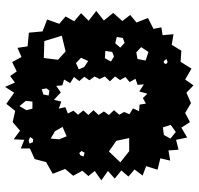

<svg xmlns="http://www.w3.org/2000/svg" viewBox="-33 -725 784 758"><g transform="rotate(90 359.0 -346.0)"><path d="M346 -10 323 26 306 -13 280 6 262 -20 225 -2 205 -39 169 -23 163 -63 109 -68 104 -122 57 -140 74 -188 45 -213 64 -247 32 -274 62 -304 23 -334 61 -364 31 -401 63 -437 39 -468 69 -493 51 -538 94 -560 88 -591 119 -596 115 -639 157 -632 180 -670 224 -667 251 -710 294 -685 317 -718 346 -690 387 -708 426 -685 462 -704 484 -670 523 -693 532 -649 571 -659 574 -619 614 -626 605 -587 650 -576 636 -531 673 -517 649 -485 677 -461 653 -433 685 -407 655 -380 692 -354 655 -328 675 -303 654 -279 674 -243 647 -211 666 -162 620 -136 608 -91 566 -72V-36L532 -50L530 -8L496 -33L462 -4L418 -14L390 21ZM527 -627 501 -648 473 -628 483 -597 513 -601ZM233 -610 225 -616 213 -611 221 -601H229ZM219 -529 185 -540 166 -511 187 -492 213 -497ZM374 -167 381 -196 409 -186 403 -212 428 -222 417 -244 433 -262 416 -283 434 -303 415 -323 434 -343 420 -364 434 -384 415 -404 433 -425 422 -444 431 -465 408 -479 419 -503 393 -505 389 -530 367 -518 350 -536 341 -504 313 -522 315 -497 291 -489 304 -466 284 -449 296 -428 282 -408 301 -388 282 -368 292 -347 282 -327 297 -307 283 -287 300 -267 284 -246 308 -231 294 -207 317 -200 319 -176 345 -194ZM577 -464H525L536 -413L578 -384L621 -429ZM149 -446 130 -439 126 -415 151 -409 168 -429ZM203 -404 185 -397 181 -370 210 -368 223 -392ZM244 -287 221 -302 208 -274 229 -254 254 -265ZM598 -284 583 -288 576 -276 584 -267 593 -271ZM518 -217 481 -201 498 -171 527 -154 530 -188ZM216 -183 183 -213 121 -198 142 -129 209 -127ZM357 -146 338 -149 329 -138 332 -119 353 -125ZM541 -84 529 -85 521 -73 534 -67 547 -71ZM409 -82H381L378 -56L399 -31L415 -58Z"/></g></svg>

Font: Rubik Gemstones
Style: Regular
Weight: 400
Designer: Hubert and Fischer, NaN
Foundry: Hubert and Fischer, NaN
Version: Version 2.200